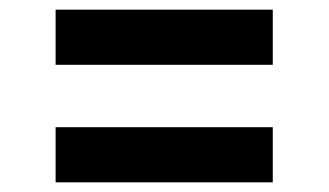

<svg xmlns="http://www.w3.org/2000/svg" viewBox="-20 -548 680 397"><path d="M544 -414H95V-528H544ZM544 -171H95V-285H544Z"/></svg>

Font: Open Sauce One
Style: Bold
Weight: 700
Designer: Alfredo Marco Pradil
Foundry: Creative Sauce Fz LLC
Version: Version 1.477